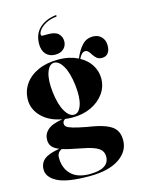

<svg xmlns="http://www.w3.org/2000/svg" viewBox="-138 -785 830 1111"><g transform="rotate(-15 277.0 -229.5)"><path d="M314 -34Q386 -23.5 426.2 -7.5Q466.5 8.5 482.5 32.8Q498.5 57 498.5 93Q498.5 160.5 435.5 203Q372.5 245.5 256.5 245.5Q124 245.5 66.8 216Q9.5 186.5 9.5 140Q9.5 101.5 37 79.2Q64.5 57 128.5 47Q99 35.5 86.2 19.5Q73.5 3.5 73.5 -21Q73.5 -55.5 99.5 -79.2Q125.5 -103 189.5 -113.5Q113 -127.5 69.5 -171.8Q26 -216 26 -272.5Q26 -324 53.8 -365Q81.5 -406 133 -429.8Q184.5 -453.5 255 -453.5Q290 -453.5 319.8 -446.8Q349.5 -440 373.5 -428Q392 -473.5 418 -502Q444 -530.5 484 -530.5Q515 -530.5 534.2 -510.5Q553.5 -490.5 553.5 -458.5Q553.5 -429.5 540.8 -413.2Q528 -397 504 -397Q485 -397 473.5 -406.5Q462 -416 454.2 -428.5Q446.5 -441 438.5 -450.5Q430.5 -460 418.5 -460Q397 -460 380.5 -424Q423 -401 445.8 -363.8Q468.5 -326.5 468.5 -285Q468.5 -234.5 440 -194.5Q411.5 -154.5 362.2 -131.2Q313 -108 251 -108Q227.5 -108 206 -111Q190.5 -103 190.5 -86.5Q190.5 -75.5 199.8 -67.5Q209 -59.5 235.5 -51.8Q262 -44 314 -34ZM225 -442Q197 -439.5 182.5 -396.2Q168 -353 176.5 -279.5Q185.5 -203 210.5 -161Q235.5 -119 265.5 -121.5Q293.5 -124 307.8 -166.8Q322 -209.5 313.5 -284Q304.5 -361 279.8 -402.5Q255 -444 225 -442ZM113 96.5Q113 159 150.5 196.5Q188 234 261.5 234Q379 234 379 159.5Q379 138.5 367 123Q355 107.5 324.5 96Q294 84.5 238 74.5Q208 69 184.2 63.5Q160.5 58 142 52Q113 64.5 113 96.5ZM239 -610.5Q281 -610.5 299.2 -592.2Q317.5 -574 317.5 -548Q317.5 -520 298.5 -502.5Q279.5 -485 249 -485Q213.5 -485 193 -507Q172.5 -529 172.5 -568Q172.5 -627 208.5 -661.8Q244.5 -696.5 306 -705Q311.5 -706 312.5 -701.5Q313.5 -697 308.5 -696Q274 -692.5 248.5 -679.2Q223 -666 209.2 -649.5Q195.5 -633 195.5 -620Q195.5 -610.5 204.5 -610.5Z"/></g></svg>

Font: Fraunces 144pt
Style: Bold
Weight: 700
Version: Version 1.000;[b76b70a41]